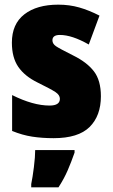

<svg xmlns="http://www.w3.org/2000/svg" viewBox="-20 -583 484 824"><path d="M413 -170Q413 -238 383 -277Q353 -316 294 -345Q236 -374 220.5 -384.5Q205 -395 205 -410Q205 -433 237 -433Q289 -433 361 -392L407 -516Q362 -539 320 -551Q278 -563 230 -563Q138 -563 84.5 -521.5Q31 -480 31 -400Q31 -336 58.5 -296Q86 -256 141 -229Q200 -200 218.5 -187.5Q237 -175 237 -159Q237 -130 193 -130Q122 -130 32 -175V-21Q76 -3 118.5 3.5Q161 10 210 10Q316 10 364.5 -38Q413 -86 413 -170ZM300 61H131Q131 90 125.5 134Q120 178 114 207V221H231Q255 184 270.5 148Q286 112 300 72Z"/></svg>

Font: Noto Sans Display SemiCondensed Black
Style: Regular
Weight: 900
Width: 4
Designer: Monotype Design Team
Foundry: Monotype Imaging Inc.
Version: Version 1.900